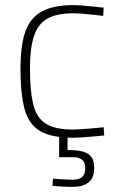

<svg xmlns="http://www.w3.org/2000/svg" viewBox="-20 -529 469 750"><path d="M265 9Q182 9 137.5 -16.5Q93 -42 76.5 -101.5Q60 -161 60 -261Q60 -354 80 -408Q100 -462 145.5 -485.5Q191 -509 265 -509Q279 -509 300.5 -507.5Q322 -506 345 -503.5Q368 -501 385 -499L383 -467Q366 -469 344 -471.5Q322 -474 300.5 -475.5Q279 -477 265 -477Q201 -477 164.5 -456Q128 -435 112.5 -387.5Q97 -340 97 -261Q97 -175 109.5 -122.5Q122 -70 158 -46.5Q194 -23 265 -23Q279 -23 300.5 -24.5Q322 -26 345 -28Q368 -30 385 -32L387 0Q369 2 346 4Q323 6 301 7.5Q279 9 265 9ZM266 201Q242 201 219.5 199.5Q197 198 185 197L187 169Q201 170 223.5 171.5Q246 173 265 173Q287 173 300 163Q313 153 313 127Q313 104 300 94.5Q287 85 265 85H211V-1H244V57Q280 57 303 63Q326 69 337 84Q348 99 348 127Q348 167 325 184Q302 201 266 201Z"/></svg>

Font: Cairo Play ExtraLight
Style: Regular
Weight: 250
Version: Version 3.119